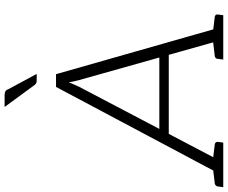

<svg xmlns="http://www.w3.org/2000/svg" viewBox="-112 -870 967 814"><g transform="rotate(-90 371.0 -463.5)"><path d="M32 0 409 -709H463L665 0H623Q616 0 611.5 -4Q607 -8 606 -14L438 -611Q436 -620 433 -631.5Q430 -643 429 -655Q424 -643 418.5 -631Q413 -619 409 -610L96 -14Q93 -9 87.5 -4.5Q82 0 74 0ZM72 0 76 -37H109L105 0ZM198 -231 217 -271H548L558 -231ZM593 0 597 -37H630L626 0ZM-16 0 -13 -23Q-12 -29 -8.5 -32Q-5 -35 0 -36L77 -45L78 0ZM79 0 90 -45 165 -36Q171 -35 173.5 -32Q176 -29 176 -23L173 0ZM525 0 528 -23Q528 -29 531.5 -32Q535 -35 540 -36L617 -45L618 0ZM620 0 631 -45 706 -36Q711 -35 714 -32Q717 -29 716 -23L713 0ZM324 -927H373Q385 -927 391 -923Q397 -919 400 -910L464 -791H435Q429 -791 425 -793Q421 -795 417 -800Z"/></g></svg>

Font: Aleo Light
Style: Italic
Weight: 300
Italic angle: -7°
Designer: Alessio Laiso
Foundry: Alessio Laiso
Version: Version 2.001;gftools[0.9.29]